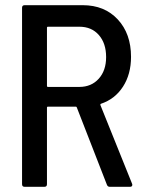

<svg xmlns="http://www.w3.org/2000/svg" viewBox="-20 -720 561 740"><path d="M392 -8 276 -306Q275 -309 272 -309H165Q161 -309 161 -305V-10Q161 0 151 0H75Q65 0 65 -10V-690Q65 -700 75 -700H299Q383 -700 434 -645Q485 -590 485 -501Q485 -434 454 -386Q423 -338 369 -320Q366 -319 367 -315L489 -12L490 -8Q490 0 481 0H403Q395 0 392 -8ZM161 -613V-389Q161 -385 165 -385H286Q332 -385 360.5 -416.5Q389 -448 389 -500Q389 -553 361 -585Q333 -617 286 -617H165Q161 -617 161 -613Z"/></svg>

Font: Barlow Semi Condensed Medium
Style: Regular
Weight: 500
Width: 4
Designer: Jeremy Tribby
Foundry: Tribby Type
Version: Version 1.422; ttfautohint (v1.8)